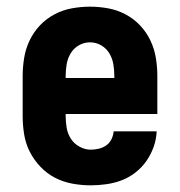

<svg xmlns="http://www.w3.org/2000/svg" viewBox="-20 -548 540 576"><path d="M252 8Q225 8 197.5 3Q170 -2 145.5 -14.5Q121 -27 101.5 -47.5Q82 -68 69.5 -92.5Q57 -117 52.5 -144.5Q48 -172 48 -200V-320Q48 -347 52.5 -374.5Q57 -402 69 -427Q81 -452 100 -472Q119 -492 143.5 -505Q168 -518 195.5 -523Q223 -528 250 -528Q277 -528 304.5 -523Q332 -518 356.5 -505Q381 -492 400 -472Q419 -452 431 -427Q443 -402 447.5 -374.5Q452 -347 452 -320V-206H177V-200Q177 -182 180 -164.5Q183 -147 192.5 -132Q202 -117 218.5 -108Q235 -99 252 -99Q265 -99 277 -102Q289 -105 299 -112Q309 -119 314.5 -130.5Q320 -142 321 -154H450Q449 -130 441 -107.5Q433 -85 419.5 -65.5Q406 -46 387 -31Q368 -16 346 -7.5Q324 1 300 4.5Q276 8 252 8ZM323 -314V-320Q323 -338 320 -355.5Q317 -373 308 -388Q299 -403 283.5 -412Q268 -421 250 -421Q232 -421 216.5 -412Q201 -403 192 -388Q183 -373 180 -355.5Q177 -338 177 -320V-314Z"/></svg>

Font: Iosevka Curly Heavy
Style: Regular
Weight: 900
Monospace: yes
Designer: Belleve Invis
Foundry: Belleve Invis
Version: Version 22.1.2; ttfautohint (v1.8.4)